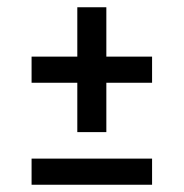

<svg xmlns="http://www.w3.org/2000/svg" viewBox="-20 -560 506 529"><path d="M67 -51V-123H399V-51ZM399 -404V-332H273V-196H193V-332H67V-404H193V-540H273V-404Z"/></svg>

Font: Rising Sun
Style: Regular
Weight: 400
Designer: Matt McInerney, Pablo Impallari, Rodrigo Fuenzalida (Raleway font), Stephen Hutchings (Greek), Cristiano Sobral (main ch
Foundry: The Rising Sun Project Authors
Version: Version 4.327; ttfautohint (v1.8.4.7-5d5b-dirty)